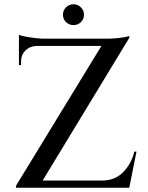

<svg xmlns="http://www.w3.org/2000/svg" viewBox="-20 -883 694 903"><path d="M588 -714Q588 -714 588 -709.5Q588 -705 588 -705L160 0H55V-9L457 -667H69V-701H482Q502 -701 524.5 -703Q547 -705 564.5 -708Q582 -711 588 -714ZM589 -34 583 0H121V-34ZM622 -170 588 0H439L448 -27L461 -34Q520 -34 558.5 -72.5Q597 -111 612 -170ZM152 -667Q120 -666 99.5 -645.5Q79 -625 79 -593V-577H69V-670H152ZM69 -719Q79 -715 99.5 -711Q120 -707 145 -704Q170 -701 191 -701L69 -690ZM326 -765Q305 -765 290.5 -779Q276 -793 276 -814Q276 -834 290.5 -848.5Q305 -863 326 -863Q346 -863 360.5 -848.5Q375 -834 375 -814Q375 -793 360.5 -779Q346 -765 326 -765Z"/></svg>

Font: Cinzel Medium
Style: Regular
Weight: 500
Designer: Natanael Gama
Version: Version 2.000